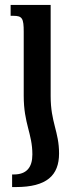

<svg xmlns="http://www.w3.org/2000/svg" viewBox="-20 -512 300 777"><path d="M76 -124C76 -11 111 28 111 113C111 166 87 194 36 194H29V245H44C169 245 219 198 219 109C219 20 185 -16 185 -123V-492H23V-448H34C70 -448 76 -438 76 -383Z"/></svg>

Font: Noto Serif Armenian Condensed SemiBold
Style: Regular
Weight: 600
Width: 3
Designer: Monotype Design Team
Foundry: Monotype Imaging Inc.
Version: Version 2.008